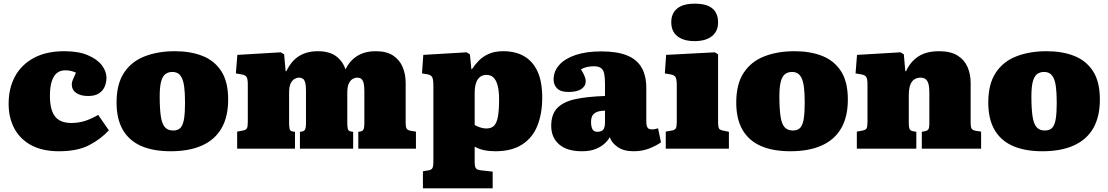

<svg xmlns="http://www.w3.org/2000/svg" viewBox="-20 -810 6039 1046"><path d="M301 14Q212 14 151 -18.5Q90 -51 58.5 -109.5Q27 -168 27 -245Q27 -330 62 -394Q97 -458 164.5 -494.5Q232 -531 331 -531Q407 -531 458 -509.5Q509 -488 534.5 -455Q560 -422 560 -386Q560 -361 550.5 -338.5Q541 -316 519.5 -301.5Q498 -287 460 -287Q420 -287 395.5 -303.5Q371 -320 371 -351Q371 -361 376.5 -375Q382 -389 394 -414Q381 -420 367 -423.5Q353 -427 335 -427Q309 -427 290.5 -412.5Q272 -398 262 -367Q252 -336 252 -288Q252 -212 279.5 -176Q307 -140 369 -140Q404 -140 437.5 -149.5Q471 -159 515 -184L573 -100Q530 -53 466.5 -19.5Q403 14 301 14Z M910 14Q814 14 748.5 -15Q683 -44 649 -103Q615 -162 615 -251Q615 -352 655.5 -413.5Q696 -475 768 -503Q840 -531 933 -531Q1018 -531 1083 -505.5Q1148 -480 1185.5 -422.5Q1223 -365 1223 -268Q1223 -174 1187 -111.5Q1151 -49 1081 -17.5Q1011 14 910 14ZM923 -99Q951 -99 964.5 -115Q978 -131 983 -164.5Q988 -198 988 -251Q988 -304 983.5 -337Q979 -370 969.5 -387.5Q960 -405 947.5 -411.5Q935 -418 918 -418Q898 -418 882.5 -407.5Q867 -397 858.5 -368.5Q850 -340 850 -285Q850 -219 856 -177.5Q862 -136 878 -117.5Q894 -99 923 -99Z M1272 0V-93L1304 -99Q1320 -102 1325 -110.5Q1330 -119 1330 -146V-349Q1330 -378 1324 -389.5Q1318 -401 1295 -405L1265 -410L1273 -511L1510 -525L1528 -514L1536 -422H1540Q1556 -456 1579.5 -480.5Q1603 -505 1636 -518Q1669 -531 1711 -531Q1775 -531 1811.5 -503.5Q1848 -476 1862 -432Q1885 -479 1926 -505Q1967 -531 2028 -531Q2086 -531 2121.5 -507.5Q2157 -484 2173.5 -445Q2190 -406 2190 -359V-138Q2190 -118 2195.5 -109Q2201 -100 2220 -97L2246 -93V0H1932V-92L1940 -93Q1956 -95 1960.5 -105.5Q1965 -116 1965 -137V-315Q1965 -343 1960.5 -359Q1956 -375 1947.5 -381Q1939 -387 1927 -387Q1914 -387 1901.5 -380Q1889 -373 1880.5 -355.5Q1872 -338 1872 -304V-139Q1872 -119 1875 -107Q1878 -95 1896 -93L1904 -92V0H1614V-92L1622 -93Q1638 -95 1642.5 -105.5Q1647 -116 1647 -137V-315Q1647 -345 1642.5 -360.5Q1638 -376 1629.5 -381.5Q1621 -387 1609 -387Q1597 -387 1584.5 -380Q1572 -373 1563.5 -355.5Q1555 -338 1555 -305V-139Q1555 -119 1558 -107Q1561 -95 1578 -93L1587 -92V0Z M2284 216V123L2314 118Q2329 116 2335 107Q2341 98 2341 70V-343Q2341 -379 2334 -390.5Q2327 -402 2309 -405L2279 -410L2286 -511L2522 -525L2540 -514L2548 -433H2551Q2568 -459 2590 -481Q2612 -503 2644 -517Q2676 -531 2721 -531Q2789 -531 2836.5 -503Q2884 -475 2909 -419.5Q2934 -364 2934 -279Q2934 -192 2908 -126Q2882 -60 2825 -23Q2768 14 2679 14Q2645 14 2617 8Q2589 2 2566 -11V72Q2566 97 2572.5 106.5Q2579 116 2601 118L2664 125V216ZM2629 -110Q2656 -110 2671 -124.5Q2686 -139 2692.5 -174Q2699 -209 2699 -268Q2699 -315 2691 -344.5Q2683 -374 2668 -388Q2653 -402 2630 -402Q2608 -402 2593.5 -389.5Q2579 -377 2572.5 -355Q2566 -333 2566 -304V-129Q2577 -122 2595 -116Q2613 -110 2629 -110Z M3150 14Q3069 14 3026 -23.5Q2983 -61 2983 -124Q2983 -188 3016.5 -222Q3050 -256 3115 -270Q3180 -284 3276 -287V-352Q3276 -385 3272 -406.5Q3268 -428 3255 -438.5Q3242 -449 3215 -449Q3196 -449 3178 -445Q3160 -441 3145 -432Q3154 -418 3160 -405.5Q3166 -393 3168.5 -384Q3171 -375 3171 -367Q3171 -342 3148 -325.5Q3125 -309 3076 -309Q3035 -309 3015.5 -328Q2996 -347 2996 -377Q2996 -422 3027 -456.5Q3058 -491 3116 -510.5Q3174 -530 3255 -530Q3341 -530 3395 -508.5Q3449 -487 3475 -442.5Q3501 -398 3501 -330V-150Q3501 -127 3507 -116Q3513 -105 3532 -105Q3541 -105 3549.5 -107Q3558 -109 3565 -111L3581 -35Q3559 -18 3519.5 -2Q3480 14 3432 14Q3378 14 3345 -9Q3312 -32 3302 -63Q3294 -47 3275 -29Q3256 -11 3225.5 1.5Q3195 14 3150 14ZM3235 -92Q3249 -92 3258 -97Q3267 -102 3271.5 -113Q3276 -124 3276 -140V-207Q3250 -207 3233 -200.5Q3216 -194 3208 -181Q3200 -168 3200 -145Q3200 -122 3207 -107Q3214 -92 3235 -92Z M3607 0V-93L3641 -99Q3657 -102 3662 -111Q3667 -120 3667 -146V-343Q3667 -376 3661 -388.5Q3655 -401 3632 -405L3602 -410L3609 -511L3874 -525L3892 -514V-146Q3892 -123 3895.5 -113Q3899 -103 3917 -99L3951 -92V0ZM3765 -586Q3704 -586 3670.5 -612.5Q3637 -639 3637 -689Q3637 -737 3669 -763.5Q3701 -790 3765 -790Q3830 -790 3861 -764Q3892 -738 3892 -688Q3892 -639 3858 -612.5Q3824 -586 3765 -586Z M4286 14Q4190 14 4124.5 -15Q4059 -44 4025 -103Q3991 -162 3991 -251Q3991 -352 4031.5 -413.5Q4072 -475 4144 -503Q4216 -531 4309 -531Q4394 -531 4459 -505.5Q4524 -480 4561.5 -422.5Q4599 -365 4599 -268Q4599 -174 4563 -111.5Q4527 -49 4457 -17.5Q4387 14 4286 14ZM4299 -99Q4327 -99 4340.5 -115Q4354 -131 4359 -164.5Q4364 -198 4364 -251Q4364 -304 4359.5 -337Q4355 -370 4345.5 -387.5Q4336 -405 4323.5 -411.5Q4311 -418 4294 -418Q4274 -418 4258.5 -407.5Q4243 -397 4234.5 -368.5Q4226 -340 4226 -285Q4226 -219 4232 -177.5Q4238 -136 4254 -117.5Q4270 -99 4299 -99Z M4648 0V-93L4680 -99Q4696 -102 4701 -110.5Q4706 -119 4706 -146V-349Q4706 -378 4700 -389.5Q4694 -401 4671 -405L4641 -410L4649 -511L4886 -525L4904 -514L4912 -422H4916Q4939 -473 4982.5 -502Q5026 -531 5096 -531Q5159 -531 5196.5 -507.5Q5234 -484 5251 -445Q5268 -406 5268 -359V-138Q5268 -118 5273.5 -109Q5279 -100 5298 -97L5325 -93V0H5002V-92L5018 -95Q5034 -98 5038.5 -107Q5043 -116 5043 -137V-307Q5043 -336 5038 -353.5Q5033 -371 5022.5 -379Q5012 -387 4995 -387Q4978 -387 4963.5 -379Q4949 -371 4940 -350Q4931 -329 4931 -288V-139Q4931 -118 4935 -108Q4939 -98 4954 -95L4972 -92V0Z M5659 14Q5563 14 5497.5 -15Q5432 -44 5398 -103Q5364 -162 5364 -251Q5364 -352 5404.5 -413.5Q5445 -475 5517 -503Q5589 -531 5682 -531Q5767 -531 5832 -505.5Q5897 -480 5934.5 -422.5Q5972 -365 5972 -268Q5972 -174 5936 -111.5Q5900 -49 5830 -17.5Q5760 14 5659 14ZM5672 -99Q5700 -99 5713.5 -115Q5727 -131 5732 -164.5Q5737 -198 5737 -251Q5737 -304 5732.5 -337Q5728 -370 5718.5 -387.5Q5709 -405 5696.5 -411.5Q5684 -418 5667 -418Q5647 -418 5631.5 -407.5Q5616 -397 5607.5 -368.5Q5599 -340 5599 -285Q5599 -219 5605 -177.5Q5611 -136 5627 -117.5Q5643 -99 5672 -99Z"/></svg>

Font: Literata Black
Style: Regular
Weight: 900
Designer: Latin by Veronika Burian and Jose Scaglione. Greek by Irene Vlachou. Cyrillic by Vera Evstafieva.
Foundry: TypeTogether
Version: Version 3.103;gftools[0.9.29]